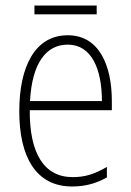

<svg xmlns="http://www.w3.org/2000/svg" viewBox="-20 -667 475 697"><path d="M331 -647H105V-615H331ZM226 -539C108 -539 50 -427 50 -263C50 -98 110 10 242 10C291 10 331 -2 368 -23V-61C324 -35 288 -24 244 -24C140 -24 87 -110 88 -267H386V-300C386 -428 341 -539 226 -539ZM226 -505C313 -505 350 -415 350 -300H89C96 -437 147 -505 226 -505Z"/></svg>

Font: Noto Sans Thai Looped Condensed ExtraLight
Style: Regular
Weight: 200
Width: 3
Designer: Sasikarn Vongin, Ben Mitchell
Foundry: The Fontpad Ltd
Version: Version 1.001